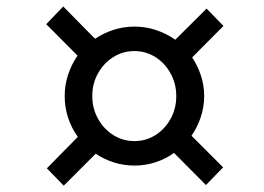

<svg xmlns="http://www.w3.org/2000/svg" viewBox="-20 -635 813 592"><path d="M124.5 -116 220 -213Q201 -239 190.2 -271.2Q179.5 -303.5 179.5 -338.5Q179.5 -373.5 190 -405Q200.5 -436.5 219 -463.5L122.5 -560.5L175 -615L273 -515.5Q299.5 -533 330.2 -543Q361 -553 394.5 -553Q429.5 -553 461.5 -542.2Q493.5 -531.5 520.5 -512.5L617 -608.5L669 -555L572.5 -458Q589.5 -432.5 599.5 -402.2Q609.5 -372 609.5 -339Q609.5 -305 599 -273.8Q588.5 -242.5 570.5 -216.5L668 -119L615 -64.5L516.5 -163.5Q491 -145 459.8 -134.8Q428.5 -124.5 394.5 -124.5Q361.5 -124.5 331 -134.2Q300.5 -144 275 -161L176.5 -62.5ZM264.5 -339Q264.5 -301 282 -269.2Q299.5 -237.5 329 -218.8Q358.5 -200 394.5 -200Q430.5 -200 459.8 -218.8Q489 -237.5 506.2 -269Q523.5 -300.5 523.5 -338.5Q523.5 -376.5 506.2 -408.2Q489 -440 459.5 -458.8Q430 -477.5 394 -477.5Q358.5 -477.5 329 -458.8Q299.5 -440 282 -408.5Q264.5 -377 264.5 -339Z"/></svg>

Font: Merriweather 24pt Medium
Style: Italic
Weight: 500
Italic angle: -7.8°
Version: Version 2.101